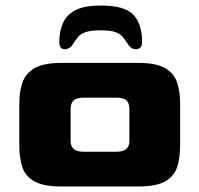

<svg xmlns="http://www.w3.org/2000/svg" viewBox="-20 -676 723 696"><path d="M203 0Q137 0 104 -19Q71 -38 60.5 -71.5Q50 -105 50 -149V-300Q50 -342 61 -375.5Q72 -409 104.5 -428.5Q137 -448 203 -448H481Q547 -448 579.5 -428.5Q612 -409 622.5 -375.5Q633 -342 633 -300V-149Q633 -105 622.5 -71.5Q612 -38 579.5 -19Q547 0 481 0ZM283 -126H402Q450 -126 449 -166V-282Q449 -302 438.5 -312Q428 -322 402 -322H284Q258 -322 247 -312Q236 -302 236 -282V-166Q235 -126 283 -126ZM345 -656Q287 -656 254.5 -639.5Q222 -623 208.5 -593Q195 -563 195 -525Q195 -505 204.5 -500Q214 -495 225.5 -499.5Q237 -504 243 -514Q253 -530 263 -542Q273 -554 291.5 -560Q310 -566 345 -566Q380 -566 397.5 -560Q415 -554 425 -542Q435 -530 445 -514Q452 -503 463.5 -499Q475 -495 485 -500.5Q495 -506 495 -525Q495 -589 463.5 -622.5Q432 -656 345 -656Z"/></svg>

Font: Goldman
Style: Bold
Weight: 700
Designer: Jaikishan Patel
Version: Version 1.000; ttfautohint (v1.8.3)